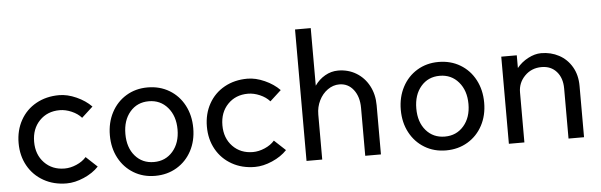

<svg xmlns="http://www.w3.org/2000/svg" viewBox="-47 -859 3200 1023"><g transform="rotate(-5 1553.0 -347.0)"><path d="M385 -123 445 -67Q414 -34 365.5 -13Q317 8 273 8Q204 8 150 -22.5Q96 -53 66 -106.5Q36 -160 36 -228Q36 -296 66 -350Q96 -404 150 -434Q204 -464 273 -464Q317 -464 365 -442.5Q413 -421 445 -388L385 -333Q365 -356 332.5 -370Q300 -384 269 -384Q203 -384 161 -340.5Q119 -297 119 -228Q119 -159 161 -115.5Q203 -72 269 -72Q300 -72 332.5 -86Q365 -100 385 -123Z M886 -227Q886 -299 847 -344.5Q808 -390 746 -390Q684 -390 645.5 -345Q607 -300 607 -227Q607 -154 645.5 -109.5Q684 -65 746 -65Q808 -65 847 -110Q886 -155 886 -227ZM970 -227Q970 -159 941.5 -105.5Q913 -52 862 -21.5Q811 9 746 9Q682 9 631.5 -21.5Q581 -52 552.5 -105.5Q524 -159 524 -227Q524 -295 552.5 -349Q581 -403 631.5 -433.5Q682 -464 746 -464Q811 -464 862 -433.5Q913 -403 941.5 -349Q970 -295 970 -227Z M1392 -123 1452 -67Q1421 -34 1372.5 -13Q1324 8 1280 8Q1211 8 1157 -22.5Q1103 -53 1073 -106.5Q1043 -160 1043 -228Q1043 -296 1073 -350Q1103 -404 1157 -434Q1211 -464 1280 -464Q1324 -464 1372 -442.5Q1420 -421 1452 -388L1392 -333Q1372 -356 1339.5 -370Q1307 -384 1276 -384Q1210 -384 1168 -340.5Q1126 -297 1126 -228Q1126 -159 1168 -115.5Q1210 -72 1276 -72Q1307 -72 1339.5 -86Q1372 -100 1392 -123Z M1765 -391Q1732 -391 1703 -370.5Q1674 -350 1657 -315.5Q1640 -281 1640 -241V0H1556V-703H1640V-395Q1662 -427 1695 -446Q1728 -465 1765 -465Q1819 -465 1862 -439Q1905 -413 1929.5 -367Q1954 -321 1954 -263V0H1870V-256Q1870 -316 1841 -353.5Q1812 -391 1765 -391Z M2442 -227Q2442 -299 2403 -344.5Q2364 -390 2302 -390Q2240 -390 2201.5 -345Q2163 -300 2163 -227Q2163 -154 2201.5 -109.5Q2240 -65 2302 -65Q2364 -65 2403 -110Q2442 -155 2442 -227ZM2526 -227Q2526 -159 2497.5 -105.5Q2469 -52 2418 -21.5Q2367 9 2302 9Q2238 9 2187.5 -21.5Q2137 -52 2108.5 -105.5Q2080 -159 2080 -227Q2080 -295 2108.5 -349Q2137 -403 2187.5 -433.5Q2238 -464 2302 -464Q2367 -464 2418 -433.5Q2469 -403 2497.5 -349Q2526 -295 2526 -227Z M2847 -389Q2793 -389 2757 -352.5Q2721 -316 2721 -265V3H2638V-463H2721V-395Q2745 -425 2781 -444Q2817 -463 2851 -463Q2903 -463 2946 -440Q2989 -417 3014.5 -373.5Q3040 -330 3040 -271V3H2957V-265Q2957 -321 2927 -355Q2897 -389 2847 -389Z"/></g></svg>

Font: SUITE Medium
Style: Regular
Weight: 500
Designer: Sun
Foundry: Sun
Version: Version 2.040